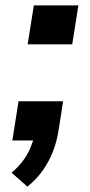

<svg xmlns="http://www.w3.org/2000/svg" viewBox="-20 -523 337 715"><path d="M82 172 23 120Q45 102 63 79Q81 56 92.5 29Q104 2 110 -23L134 0H26L49 -146H215L198 -37Q192 2 178 39Q164 76 140.5 110Q117 144 82 172ZM83 -358 106 -503H272L249 -358Z"/></svg>

Font: Nunito Sans 6pt
Style: Bold Italic
Weight: 700
Italic angle: -9°
Version: Version 3.101;gftools[0.9.27]